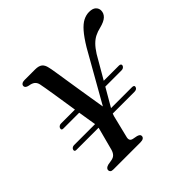

<svg xmlns="http://www.w3.org/2000/svg" viewBox="-176 -890 1066 1066"><g transform="rotate(-45 356.5 -357.0)"><path d="M321.5 -251 511 -585Q541 -634.5 565.5 -662.5Q590 -690.5 612.8 -702.2Q635.5 -714 659.5 -714Q687 -714 700 -701.8Q713 -689.5 713 -672.5Q713 -650 696 -634Q679 -618 641 -608.5Q617 -603 597.5 -593.2Q578 -583.5 560.5 -566Q543 -548.5 524.5 -519.5L370 -253Q360.5 -238.5 356 -228.2Q351.5 -218 348.5 -207.5L317 -79.5Q312.5 -64.5 316.2 -55.5Q320 -46.5 333 -43.5L361 -38Q372 -34.5 376 -30.2Q380 -26 380 -20Q380 -10.5 372 -5.2Q364 0 349.5 0H136.5Q124 0 118.5 -4.8Q113 -9.5 113 -17.5Q113 -32.5 136 -39L165 -44Q181.5 -47 191 -56.5Q200.5 -66 206 -83.5L240 -212Q244.5 -225.5 243.8 -239Q243 -252.5 240 -267Q238 -279.5 233.5 -306.8Q229 -334 223.2 -370.5Q217.5 -407 211.5 -446Q205.5 -485 199.8 -521Q194 -557 189.5 -583.8Q185 -610.5 182.5 -622Q178.5 -639.5 166.8 -648.8Q155 -658 134 -661Q122.5 -663.5 116.8 -668Q111 -672.5 110.5 -680Q110.5 -689 118 -694.5Q125.5 -700 138.5 -700H222Q250 -700 264 -689Q278 -678 283 -653.5Q286.5 -640.5 291.2 -610.2Q296 -580 302.2 -539.8Q308.5 -499.5 315.5 -455.5Q322.5 -411.5 329.2 -370.5Q336 -329.5 341.2 -297.5Q346.5 -265.5 350 -249.5ZM56.5 -236Q58.5 -242.5 64.5 -246.2Q70.5 -250 78 -250H533Q542 -250 545.8 -246.2Q549.5 -242.5 547.5 -236.5Q545.5 -229 539.2 -225.5Q533 -222 524 -222H68Q52.5 -222 56.5 -236ZM89.5 -371.5Q91 -377.5 97.2 -381.8Q103.5 -386 110.5 -386H287.5L294 -357H100.5Q85 -357 89.5 -371.5ZM411 -357 431.5 -386H566.5Q575 -386 578.8 -381.8Q582.5 -377.5 580.5 -371.5Q578 -364.5 572 -360.8Q566 -357 558 -357Z"/></g></svg>

Font: Fraunces
Style: Italic
Weight: 400
Italic angle: -16°
Version: Version 1.000;[b76b70a41]